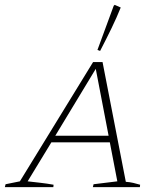

<svg xmlns="http://www.w3.org/2000/svg" viewBox="-41 -772 672 792"><path d="M478 -22Q494 -21 509 -17.5Q524 -14 537 -10L536 0H342L345 -12L443 -24L412 -185H171L73 -24Q99 -21 125.5 -18Q152 -15 180 -10L179 0H-21L-18 -12L41 -24L343 -516H382ZM187 -212H407L354 -488ZM372 -562 361 -566 428 -748 432 -752 457 -741Q441 -701 419.5 -656.5Q398 -612 372 -562Z"/></svg>

Font: Piazzolla SC Thin
Style: Italic
Weight: 100
Italic angle: -11.3°
Designer: Juan Pablo del Peral
Foundry: Huerta Tipografica
Version: Version 1.330